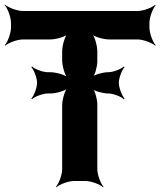

<svg xmlns="http://www.w3.org/2000/svg" viewBox="-26 -757 671 803"><path d="M471 -411C471 -431 484 -465 495 -476L492 -479C481 -468 447 -455 427 -455H426C405 -455 368 -445 357 -434L360 -431C371 -442 381 -479 381 -500V-542C381 -566 370 -606 357 -618L355 -616C367 -603 407 -592 431 -592H549C573 -592 610 -578 623 -566L625 -568C613 -581 599 -618 599 -642V-661C599 -685 613 -722 625 -735L623 -737C610 -725 573 -711 549 -711H70C46 -711 9 -725 -4 -737L-6 -735C6 -722 20 -685 20 -661V-642C20 -618 6 -581 -6 -568L-4 -566C9 -578 46 -592 70 -592H184C208 -592 248 -603 260 -616L258 -618C245 -606 234 -566 234 -542V-505C234 -481 245 -441 258 -429L260 -431C248 -444 208 -455 184 -455H174C153 -455 119 -468 108 -479L105 -476C116 -465 129 -431 129 -411C129 -390 116 -356 105 -345L108 -342C119 -353 153 -366 174 -366H184C208 -366 248 -377 260 -390L258 -392C245 -380 234 -340 234 -316V-50C234 -26 220 11 208 24L210 26C223 14 260 0 284 0H331C355 0 392 14 405 26L407 24C395 11 381 -26 381 -50V-321C381 -342 371 -379 360 -390L357 -387C368 -376 405 -366 426 -366H427C447 -366 481 -353 492 -342L495 -345C484 -356 471 -390 471 -411Z"/></svg>

Font: Asimov
Style: Edge
Weight: 500
Designer: Google
Version: Version 2.000980: 2014